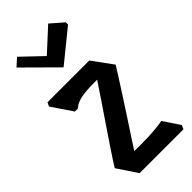

<svg xmlns="http://www.w3.org/2000/svg" viewBox="-228 -767 793 793"><g transform="rotate(-45 169.0 -370.0)"><path d="M71 -18 13 -105Q28 -130 55.5 -171Q83 -212 114.5 -258.5Q146 -305 174.5 -347Q203 -389 220 -415H203Q154 -415 125.5 -409Q97 -403 79 -387H62L1 -477L9 -494H253L318 -405Q309 -390 290.5 -361Q272 -332 248.5 -295.5Q225 -259 200.5 -221.5Q176 -184 154.5 -151.5Q133 -119 120 -98H126Q155 -97 199.5 -98.5Q244 -100 287 -107L335 -35L327 -18ZM296 -661 158 -549 20 -686 53 -716 142 -631 241 -722 296 -674Z"/></g></svg>

Font: Jaini
Style: Regular
Weight: 400
Designer: Maithili Shingre, Girish Dalvi (Devanagari), Taresh Vohra (Latin)
Foundry: Ek Type
Version: Version 2.000; ttfautohint (v1.8.4.7-5d5b)